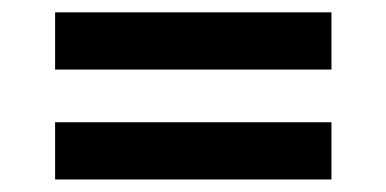

<svg xmlns="http://www.w3.org/2000/svg" viewBox="-20 -490 620 308"><path d="M68.4 -202.1V-293.9H511.7V-202.1ZM68.4 -378.4V-470.2H511.7V-378.4Z"/></svg>

Font: Lato-SemiBold
Style: Bold
Weight: 500
Designer: Lukasz Dziedzic with Adam Twardoch and Botio Nikoltchev
Foundry: tyPoland Lukasz Dziedzic
Version: ""